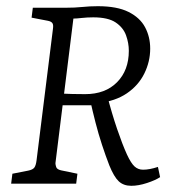

<svg xmlns="http://www.w3.org/2000/svg" viewBox="-20 -593 562 620"><path d="M16 0 20 -32 71 -42Q86 -45 91 -52Q96 -59 98 -75L151 -500Q153 -513 149 -518.5Q145 -524 134 -526L82 -536L86 -568H192Q222 -568 246 -570.5Q270 -573 296 -573Q358 -573 395 -554.5Q432 -536 448.5 -505Q465 -474 465 -436Q465 -394 446 -355.5Q427 -317 389.5 -291.5Q352 -266 296 -260L274 -253H169L173 -291Q190 -290 213.5 -289.5Q237 -289 255 -289Q320 -289 358 -327.5Q396 -366 396 -429Q396 -454 387 -479Q378 -504 353.5 -520.5Q329 -537 281 -537Q262 -537 244 -535Q226 -533 217 -533L159 -66Q159 -61 161.5 -53.5Q164 -46 177 -43L230 -32L226 0ZM404 7Q379 7 363.5 -7.5Q348 -22 333 -59Q321 -90 309.5 -125Q298 -160 288.5 -197Q279 -234 271 -270L326 -285Q341 -227 358 -177Q375 -127 390 -94Q403 -66 414.5 -55.5Q426 -45 442 -45Q463 -45 490 -54L497 -21Q482 -11 454.5 -2Q427 7 404 7Z"/></svg>

Font: Yrsa Light
Style: Italic
Weight: 300
Italic angle: -7.10001°
Designer: Anna Giedrys (Yrsa+Rasa design), David Brezina (Yrsa art-direction, Rasa art-direction, design)
Foundry: Rosetta Type Foundry
Version: Version 2.004